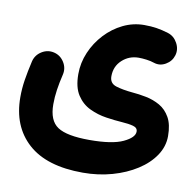

<svg xmlns="http://www.w3.org/2000/svg" viewBox="-78 -490 866 851"><g transform="rotate(10 355.0 -64.0)"><path d="M18.1 -0.5Q18.1 -39.6 24.2 -78.1Q30.3 -116.7 41.5 -165.5Q48.8 -194.8 75.2 -211.2Q101.6 -227.5 130.9 -220.7Q160.2 -213.9 176.8 -187.5Q193.4 -161.1 186.5 -131.3Q177.2 -92.8 172.4 -59.8Q167.5 -26.9 167.5 5.4Q167.5 79.1 209 106.4Q250.5 133.8 352.5 133.8Q454.6 133.8 503.4 110.8Q552.2 87.9 552.2 61Q552.2 43.9 532 38.3Q511.7 32.7 480.5 30.8Q448.2 28.8 409.2 22.9Q370.1 17.1 334.5 0.2Q298.8 -16.6 276.1 -51.3Q253.4 -85.9 253.4 -145.5Q253.4 -196.3 273.7 -243.7Q293.9 -291 328.9 -328.6Q363.8 -366.2 408.9 -388.2Q454.1 -410.2 503.9 -410.2Q535.6 -410.2 560.3 -406.2Q585 -402.3 613.3 -393.6Q641.1 -384.8 656 -357.2Q670.9 -329.6 662.6 -301.8Q654.3 -273.9 628.2 -258.8Q602.1 -243.7 574.7 -252.9Q559.1 -258.3 539.8 -260.7Q520.5 -263.2 504.9 -263.2Q461.9 -263.2 430.7 -234.6Q399.4 -206.1 399.4 -161.1Q399.4 -129.4 429.4 -120.1Q459.5 -110.8 502 -106.9Q533.2 -104.5 566.4 -97.9Q599.6 -91.3 628.4 -75Q657.2 -58.6 675 -27.1Q692.9 4.4 692.9 56.6Q692.9 103.5 665.5 144.3Q638.2 185.1 590.3 215.8Q542.5 246.6 480.2 264.2Q418 281.7 348.6 281.7Q185.5 281.7 101.8 206.3Q18.1 130.9 18.1 -0.5Z"/></g></svg>

Font: Mikhak ExtraBold
Style: Regular
Weight: 800
Designer: Amin Abedi
Version: Version 3.3